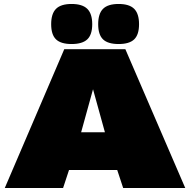

<svg xmlns="http://www.w3.org/2000/svg" viewBox="-20 -948 958 968"><path d="M4 0 304 -700H612L914 0H601L571 -91H328L298 0ZM389 -281H509L449 -498ZM578 -726Q524 -726 499.5 -749.5Q475 -773 475 -826Q475 -879 499.5 -903.5Q524 -928 578 -928Q632 -928 656.5 -903.5Q681 -879 681 -826Q681 -773 656.5 -749.5Q632 -726 578 -726ZM341 -726Q287 -726 262.5 -749.5Q238 -773 238 -826Q238 -879 262.5 -903.5Q287 -928 341 -928Q395 -928 420 -903.5Q445 -879 445 -826Q445 -773 420 -749.5Q395 -726 341 -726Z"/></svg>

Font: Georama Expanded Black
Style: Regular
Weight: 900
Width: 7
Designer: Jean-Baptiste Levee
Foundry: Production Type
Version: Version 1.000